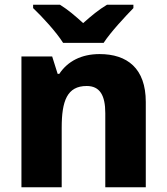

<svg xmlns="http://www.w3.org/2000/svg" viewBox="-20 -786 699 806"><path d="M245 -606H415C445 -652 506 -717 540 -752V-766H429C394 -745 364 -720 329 -689C295 -720 267 -744 232 -766H119V-752C157 -716 216 -652 245 -606ZM398 -559C322 -559 264 -529 229 -476H222L199 -549H70V0H239V-250C239 -363 262 -425 344 -425C399 -425 422 -386 422 -311V0H592V-358C592 -499 514 -559 398 -559Z"/></svg>

Font: Noto Sans Lao ExtraBold
Style: Regular
Weight: 800
Designer: Monotype Design Team
Foundry: Monotype Imaging Inc.
Version: Version 2.003